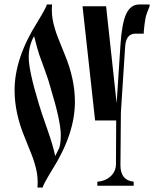

<svg xmlns="http://www.w3.org/2000/svg" viewBox="-20 -828 712 856"><path d="M314 -374Q314 -231 212 -70Q173 -6 170 8H147Q148 0 148 -14Q148 -35 145 -54.5Q142 -74 135 -97.5Q128 -121 123 -133.5Q118 -146 106 -176Q94 -206 90 -216Q45 -324 45 -426Q45 -569 147 -730Q186 -794 189 -808H212Q211 -800 211 -786Q211 -765 214 -745.5Q217 -726 224 -702.5Q231 -679 236 -666.5Q241 -654 253 -624Q265 -594 269 -584Q314 -476 314 -374ZM647 -800Q633 -767 629 -749Q624 -723 621 -687V-678H584Q542 -678 538 -621L519 -328L517 -94V-91Q517 -24 576 -18V0H414V-18Q448 -20 472 -41Q496 -62 497 -95L498 -291H404L348 -800H453L500 -368L517 -627Q523 -723 542.5 -765.5Q562 -808 601 -808H647ZM132 -667Q108 -625 108 -573Q108 -513 154 -362Q162 -334 190 -254.5Q218 -175 226 -132Q236 -152 244 -168Q251 -189 251 -227Q251 -287 205 -438Q198 -466 179 -518Q160 -570 155 -584Q146 -611 132 -667Z"/></svg>

Font: Oglavie Unicode
Style: Normal
Weight: 400
Version: Version 1.1